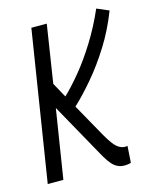

<svg xmlns="http://www.w3.org/2000/svg" viewBox="-109 -782 698 866"><g transform="rotate(-15 240.0 -349.5)"><path d="M8 0 119 -700H191L149 -430L187 -361Q223 -395 265 -446Q307 -497 348.5 -563.5Q390 -630 424 -708L480 -684Q448 -601 403.5 -530Q359 -459 310.5 -402Q262 -345 219 -305L307 -148Q334 -101 352 -86.5Q370 -72 388 -72Q392 -72 395 -72.5Q398 -73 400 -73L395 4Q383 9 365 9Q337 9 316.5 -8.5Q296 -26 268 -78L132 -322L81 0Z"/></g></svg>

Font: Georama SemiCondensed
Style: Italic
Weight: 400
Width: 4
Italic angle: -9°
Designer: Jean-Baptiste Levee
Foundry: Production Type
Version: Version 1.000